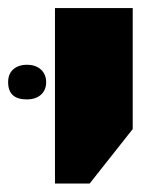

<svg xmlns="http://www.w3.org/2000/svg" viewBox="-72 -652 402 468"><path d="M62 -204.6V-632.3H251.5V-337.4L146.5 -204.6ZM-6.8 -409.7Q-52.2 -409.7 -52.2 -451.7Q-52.2 -471.7 -39.8 -482.9Q-27.3 -494.1 -6.3 -494.1Q15.1 -494.1 27.8 -482.4Q40.5 -470.7 40.5 -451.7Q40.5 -432.6 27.8 -421.1Q15.1 -409.7 -6.8 -409.7Z"/></svg>

Font: Open Sans ExtraBold
Style: Regular
Weight: 800
Designer: Monotype Design Team
Foundry: Monotype Imaging Inc.
Version: Version 3.003; ttfautohint (v1.8.4)